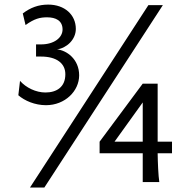

<svg xmlns="http://www.w3.org/2000/svg" viewBox="-20 -804 821 848"><path d="M739.7 -127V-178.2H676.3V-434.6H610.4L419.9 -178.2V-127H610.4V0H683.6C679.2 -28.3 676.8 -87.9 676.3 -127ZM635.3 -781.2 112.3 24.4H175.8L699.2 -781.2ZM329.6 -471.2C329.6 -543.5 273.4 -582 231.9 -585.9C273.4 -591.3 314.9 -628.4 314.9 -676.3C314.9 -738.8 265.6 -783.7 192.9 -783.7C149.9 -783.7 114.7 -770.5 80.6 -744.6L92.8 -693.4C132.3 -721.7 156.7 -727.5 188 -727.5C225.6 -727.5 256.3 -713.4 256.3 -673.8C256.3 -637.7 219.2 -607.9 161.1 -607.9H139.2V-554.2H161.1C230.5 -554.2 268.6 -523.9 268.6 -476.1C268.6 -419.4 230 -395.5 180.7 -395.5C138.7 -395.5 95.2 -416.5 68.4 -446.8L61 -383.3C88.9 -358.9 134.3 -339.4 183.1 -339.4C267.6 -339.4 329.6 -402.3 329.6 -471.2ZM610.4 -351.6V-178.2H485.8Z"/></svg>

Font: Andika
Style: Regular
Weight: 400
Designer: Victor Gaultney, Annie Olsen, Julie Remington, Don Collingsworth, Eric Hays
Foundry: SIL International
Version: Version 1.000